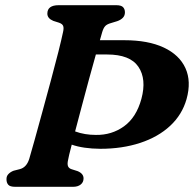

<svg xmlns="http://www.w3.org/2000/svg" viewBox="-20 -720 748 740"><path d="M242.5 -104Q238.5 -87 242.5 -78.5Q246.5 -70 258.5 -67L279 -60.5Q302 -51 302 -32.5Q302 -17.5 291 -8.8Q280 0 261.5 0H39Q18.5 0 11.8 -8Q5 -16 5 -28.5Q4.5 -41 12.5 -49.2Q20.5 -57.5 32.5 -62L56 -68Q82 -74.5 92.5 -107Q99.5 -130.5 113 -179Q126.5 -227.5 143 -288Q159.5 -348.5 176 -409.5Q192.5 -470.5 205 -520.2Q217.5 -570 223 -596.5Q226.5 -611.5 223.5 -619.8Q220.5 -628 207.5 -632.5L185.5 -639.5Q162.5 -649 162.5 -667.5Q162.5 -700 206.5 -700H427.5Q447.5 -700 454.5 -692.2Q461.5 -684.5 461.5 -672.5Q461.5 -659.5 453.2 -651.2Q445 -643 432 -638.5L407.5 -631Q393 -627 386 -620Q379 -613 374 -596.5Q370.5 -584 365 -565H459.5Q551 -565 611.2 -536.8Q671.5 -508.5 694.8 -457.2Q718 -406 699 -338Q682 -278 635.8 -235Q589.5 -192 520.2 -169.2Q451 -146.5 366.5 -146.5Q301 -147 256.5 -162.5Q244 -115 242.5 -104ZM349.5 -200Q410.5 -199 458 -233.2Q505.5 -267.5 525 -339Q545.5 -415 513.5 -462.5Q481.5 -510 392.5 -510H349.5Q337 -466.5 323 -414.5Q309 -362.5 295 -310Q281 -257.5 269.5 -213.5Q306 -200 349.5 -200Z"/></svg>

Font: Fraunces 9pt S050 SemiBold
Style: Italic
Weight: 600
Italic angle: -16°
Version: Version 1.000; ttfautohint (v1.8.3)